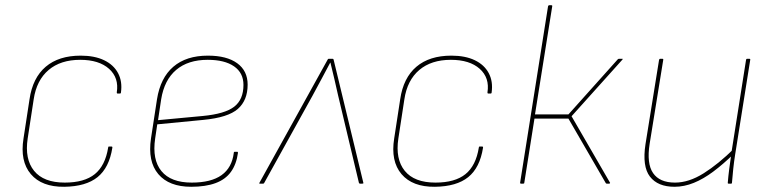

<svg xmlns="http://www.w3.org/2000/svg" viewBox="-20 -703 2939 735"><path d="M226 12Q140 13 98 -36.5Q56 -86 70 -173L93 -323Q105 -405 155 -447.5Q205 -490 289 -490Q342 -490 378.5 -472.5Q415 -455 432 -423Q449 -391 443 -349Q443 -345 439 -345H430Q427 -345 427 -349Q436 -405 397.5 -439.5Q359 -474 287 -474Q212 -474 166 -435Q120 -396 109 -323L86 -173Q74 -94 110.5 -49Q147 -4 228 -4Q303 -4 343 -36.5Q383 -69 394 -138Q394 -142 397 -142H407Q411 -142 410 -137Q398 -61 353.5 -25Q309 11 226 12Z M712 12Q627 12 586 -36.5Q545 -85 558 -173L581 -323Q594 -405 643.5 -447.5Q693 -490 776 -490Q848 -490 888 -461Q928 -432 928 -379Q928 -319 890.5 -286Q853 -253 758 -244L582 -227L574 -173Q562 -92 598 -48Q634 -4 714 -4Q788 -4 828 -32.5Q868 -61 875 -118Q875 -122 879 -122H888Q891 -122 891 -118Q885 -74 864 -45Q843 -16 805 -2Q767 12 712 12ZM585 -243 756 -259Q841 -267 876.5 -294.5Q912 -322 912 -378Q912 -424 876 -449Q840 -474 775 -474Q700 -474 654.5 -435.5Q609 -397 597 -323Z M975 0Q971 0 973 -3L1235 -476Q1236 -478 1239 -478H1253Q1256 -478 1257 -475L1371 -3Q1372 0 1367 0H1358Q1355 0 1354 -3L1274 -339Q1267 -370 1260 -400.5Q1253 -431 1245 -463H1244Q1228 -432 1210.5 -400Q1193 -368 1176 -336L991 -2Q990 0 987 0Z M1645 12Q1559 13 1517 -36.5Q1475 -86 1489 -173L1512 -323Q1524 -405 1574 -447.5Q1624 -490 1708 -490Q1761 -490 1797.5 -472.5Q1834 -455 1851 -423Q1868 -391 1862 -349Q1862 -345 1858 -345H1849Q1846 -345 1846 -349Q1855 -405 1816.5 -439.5Q1778 -474 1706 -474Q1631 -474 1585 -435Q1539 -396 1528 -323L1505 -173Q1493 -94 1529.5 -49Q1566 -4 1647 -4Q1722 -4 1762 -36.5Q1802 -69 1813 -138Q1813 -142 1816 -142H1826Q1830 -142 1829 -137Q1817 -61 1772.5 -25Q1728 11 1645 12Z M2362 -478Q2364 -478 2364 -477Q2364 -476 2362 -474L2168 -258L2315 -4Q2316 -3 2315 -1.5Q2314 0 2312 0H2303Q2300 0 2299 -2L2156 -249H2026L1987 -3Q1987 0 1983 0H1974Q1971 0 1971 -3L2078 -679Q2079 -683 2083 -683H2090Q2095 -683 2094 -679L2028 -265H2156L2345 -476Q2347 -478 2350 -478Z M2562 12Q2498 12 2468 -27Q2438 -66 2451 -151L2503 -474Q2504 -478 2508 -478H2515Q2520 -478 2519 -474L2467 -153Q2455 -77 2480 -40.5Q2505 -4 2564 -4Q2617 -4 2673.5 -39.5Q2730 -75 2791 -135L2788 -113Q2749 -75 2711 -46.5Q2673 -18 2636 -3Q2599 12 2562 12ZM2769 0Q2768 0 2767 -0.5Q2766 -1 2766 -3Q2768 -29 2771.5 -55.5Q2775 -82 2779 -110L2780 -119L2836 -474Q2837 -477 2838 -477.5Q2839 -478 2841 -478H2848Q2853 -478 2852 -474L2794 -110Q2790 -85 2787 -57Q2784 -29 2782 -3Q2782 0 2779 0Z"/></svg>

Font: Sofia Sans Hairline
Style: Italic
Weight: 1
Italic angle: -9°
Designer: Botio Nikoltchev, Ani Petrova
Foundry: lettersoup
Version: Version 4.102